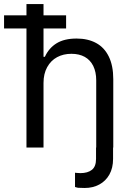

<svg xmlns="http://www.w3.org/2000/svg" viewBox="-63 -727 645 946"><path d="M494.1 0V55.7Q494.1 100.6 476.1 132.8Q458 165 426.3 182.1Q394.5 199.2 354.5 199.2Q331.1 199.2 321.3 198.2Q317.4 197.3 313.5 196.3Q309.6 195.3 306.6 194.3V124L315.4 125Q320.3 126 333 126Q369.1 126 389.6 109.9Q410.2 93.8 410.2 55.7V0ZM151.4 0H67.4V-707H151.4V-447.3H158.2Q177.7 -490.2 215.8 -513.7Q253.9 -537.1 314.5 -537.1Q370.1 -537.1 410.6 -515.1Q451.2 -493.2 473.1 -448.2Q495.1 -403.3 495.1 -336.9V0H411.1V-331.1Q411.1 -372.1 396.5 -401.9Q381.8 -431.6 354.5 -446.8Q327.1 -461.9 289.1 -461.9Q249 -461.9 218.3 -445.3Q187.5 -428.7 169.4 -396Q151.4 -363.3 151.4 -318.4ZM-43 -651.4H262.7V-586.9H-43Z"/></svg>

Font: Pretendard GOV Variable
Style: Regular
Weight: 400
Designer: Base glyphs from Inter by Rasmus Andersson; Hangul glyphs from Noto Sans CJK(Source Han Sans) by Jang Soo-young and Kang
Foundry: Kil Hyung-jin
Version: Version 1.307;Glyphs 3.2 (3192)